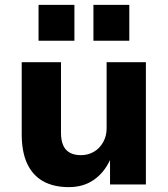

<svg xmlns="http://www.w3.org/2000/svg" viewBox="-20 -756 689 787"><path d="M262 11Q200 11 157 -13Q114 -37 91.5 -85Q69 -133 69 -207V-501H230V-211Q230 -182 238.5 -161.5Q247 -141 265.5 -130.5Q284 -120 312 -120Q341 -120 365 -134Q389 -148 403 -173.5Q417 -199 417 -229V-501H578V0H431V-100Q406 -47 363.5 -18Q321 11 262 11ZM363 -589V-736H510V-589ZM138 -589V-736H285V-589Z"/></svg>

Font: Nunito Sans 8pt ExtraBold
Style: Regular
Weight: 800
Version: Version 3.101;gftools[0.9.27]